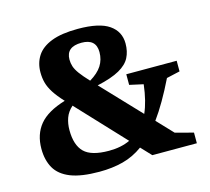

<svg xmlns="http://www.w3.org/2000/svg" viewBox="-104 -842 1067 977"><g transform="rotate(-15 429.0 -353.5)"><path d="M585 0 534.5 -53.5Q485 -17.5 428.8 -2.8Q372.5 12 304 12Q208.5 12 152.5 -10.2Q96.5 -32.5 72.2 -75Q48 -117.5 48 -177Q48 -253 89.5 -303.5Q131 -354 226 -382.5Q193.5 -417.5 175.8 -445.2Q158 -473 151 -498.8Q144 -524.5 144 -554Q144 -603 168 -640.2Q192 -677.5 245 -698.2Q298 -719 385 -719Q497.5 -719 549 -683.2Q600.5 -647.5 600.5 -584.5Q600.5 -542.5 584.2 -510.8Q568 -479 526.5 -455.5Q485 -432 408.5 -415L599.5 -213.5Q625.5 -271.5 636 -360L563.5 -376V-432H829V-376L758.5 -360Q699.5 -239.5 645 -165L724.5 -81L819.5 -56V0ZM303.5 -578.5Q303.5 -560 309.2 -542.2Q315 -524.5 331 -502.5Q347 -480.5 377.5 -448Q421 -474 441 -505.2Q461 -536.5 461 -576.5Q461 -646 384.5 -646Q303.5 -646 303.5 -578.5ZM210.5 -232Q210.5 -153 248 -115.8Q285.5 -78.5 378.5 -78.5Q442.5 -78.5 490 -101L258 -348.5Q231 -324.5 220.8 -295.2Q210.5 -266 210.5 -232Z"/></g></svg>

Font: Newsreader Caption SemiBold
Style: Regular
Weight: 600
Designer: Hugues Gentile
Foundry: Production Type
Version: Version 1.001